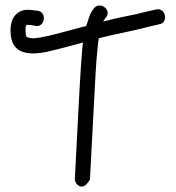

<svg xmlns="http://www.w3.org/2000/svg" viewBox="-20 -697 653 713"><path d="M80 -604C82 -605 85 -605 95 -604L111 -601C146 -593 156 -651 121 -657L104 -659C75 -663 56 -660 39 -643C14 -619 16 -570 26 -540H27V-539C49 -486 123 -496 173 -509C195 -514 232 -524 288 -539C284 -509 283 -478 280 -443C273 -333 267 -202 261 -91L258 -33C258 -20 268 -4 285 -4C299 -4 314 -30 314 -30L317 -87C321 -163 326 -256 330 -332C334 -401 336 -463 343 -525C344 -536 345 -545 347 -555C421 -574 467 -580 533 -598L572 -607C607 -613 595 -670 560 -662L521 -653C495 -646 466 -640 435 -634C416 -630 394 -625 363 -617C364 -619 366 -622 366 -622L374 -633C396 -661 350 -695 328 -665L321 -655C313 -643 307 -621 300 -600L290 -598C226 -581 183 -569 160 -564C139 -559 121 -556 109 -555C99 -554 83 -557 79 -560C74 -565 73 -599 78 -604Z"/></svg>

Font: Stray Cat
Style: Bd
Weight: 700
Version: Version 1.0